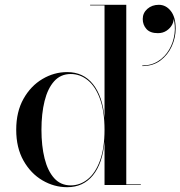

<svg xmlns="http://www.w3.org/2000/svg" viewBox="-20 -770 751 799"><path d="M259.5 9Q205 9 156.5 -19.5Q108 -48 77.8 -101.5Q47.5 -155 47.5 -230Q47.5 -305 77.8 -358.8Q108 -412.5 156.5 -441.2Q205 -470 259.5 -470Q326.5 -470 366.8 -420Q407 -370 415 -279V-747.5H355V-750H505.5V-2.5H566V0H415V-181Q407 -90 366.8 -40.5Q326.5 9 259.5 9ZM274.5 1.5Q313.5 1.5 345.5 -24.5Q377.5 -50.5 396.2 -102Q415 -153.5 415 -230Q415 -306.5 396.2 -358.2Q377.5 -410 345.5 -436Q313.5 -462 274.5 -462Q232.5 -462 205.5 -432Q178.5 -402 165.5 -349.5Q152.5 -297 152.5 -230Q152.5 -163 165.5 -110.8Q178.5 -58.5 205.5 -28.5Q232.5 1.5 274.5 1.5ZM572 -495V-497.5Q610 -497.5 638.5 -515.8Q667 -534 684.2 -563.8Q701.5 -593.5 706.2 -628.8Q711 -664 701 -698H702Q704.5 -683.5 696.8 -668.2Q689 -653 673.5 -642.5Q658 -632 637 -632Q605 -632 589.5 -649.2Q574 -666.5 574 -691Q574 -716 593.2 -733Q612.5 -750 641 -750Q670.5 -750 690.8 -724.2Q711 -698.5 711 -651Q711 -613.5 695 -577.8Q679 -542 648 -518.5Q617 -495 572 -495Z"/></svg>

Font: Bodoni Moda 72pt
Style: Regular
Weight: 400
Designer: Owen Earl
Foundry: indestructible type
Version: Version 2.005